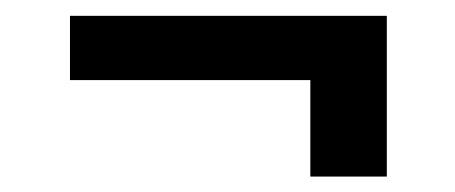

<svg xmlns="http://www.w3.org/2000/svg" viewBox="-20 -403 580 245"><path d="M473.6 -177.7H376V-300.8H69.3V-382.8H473.6Z"/></svg>

Font: Pretendard JP SemiBold
Style: Regular
Weight: 600
Designer: Base glyphs from Inter by Rasmus Andersson; Hangeul glyphs from Noto Sans CJK(Source Han Sans) by Jang Soo-young and Kan
Foundry: Kil Hyung-jin
Version: Version 1.309